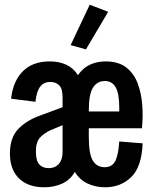

<svg xmlns="http://www.w3.org/2000/svg" viewBox="-20 -781 652 813"><path d="M167 12Q99 12 60.5 -25.5Q22 -63 22 -131Q22 -197 56.5 -234Q91 -271 153 -293L245 -327V-368Q245 -406 230.5 -420Q216 -434 193 -434Q166 -434 150.5 -414.5Q135 -395 130 -350L27 -363Q35 -437 76.5 -479Q118 -521 191 -521Q230 -521 260.5 -507Q291 -493 310 -463Q333 -495 363 -508Q393 -521 427 -521Q482 -521 515 -495Q548 -469 563.5 -426.5Q579 -384 582.5 -334.5Q586 -285 581 -238H356V-202Q356 -129 373 -101Q390 -73 423 -73Q454 -73 467.5 -98Q481 -123 485 -182L584 -174Q580 -74 535.5 -31Q491 12 425 12Q384 12 350.5 -4Q317 -20 297 -53Q277 -19 243 -3.5Q209 12 167 12ZM356 -312V-309H485V-323Q485 -386 469.5 -412Q454 -438 424 -438Q392 -438 374 -410.5Q356 -383 356 -312ZM132 -140Q132 -100 146.5 -84.5Q161 -69 186 -69Q213 -69 229 -87Q245 -105 245 -137V-251L195 -230Q166 -217 149 -198Q132 -179 132 -140ZM344 -572 279 -590 360 -761 438 -731Z"/></svg>

Font: Special Gothic Condensed Medium
Style: Regular
Weight: 500
Width: 3
Designer: Alistair McCready
Foundry: Monolith
Version: Version 1.000; ttfautohint (v1.8.4.7-5d5b)